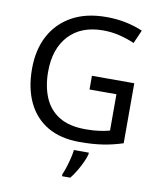

<svg xmlns="http://www.w3.org/2000/svg" viewBox="-100 -803 927 1103"><g transform="rotate(10 364.0 -251.5)"><path d="M407 -377H654V-27Q596 -8 537 1Q478 10 403 10Q292 10 216 -34.5Q140 -79 100.5 -161.5Q61 -244 61 -357Q61 -469 105 -551Q149 -633 231.5 -678.5Q314 -724 431 -724Q491 -724 544.5 -713Q598 -702 644 -682L610 -604Q572 -621 524.5 -633Q477 -645 426 -645Q298 -645 226.5 -568Q155 -491 155 -357Q155 -272 182.5 -206.5Q210 -141 269 -104.5Q328 -68 424 -68Q471 -68 504 -73Q537 -78 564 -85V-297H407ZM466 70Q462 88 449.5 115.5Q437 143 420.5 171Q404 199 386 221H338V209Q346 192 354.5 165.5Q363 139 370 110.5Q377 82 379 61H466Z"/></g></svg>

Font: Noto Sans Old Italic
Style: Regular
Weight: 400
Designer: Monotype Design Team
Foundry: Monotype Imaging Inc.
Version: Version 2.003; ttfautohint (v1.8.4.7-5d5b)